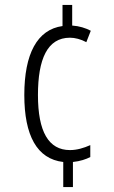

<svg xmlns="http://www.w3.org/2000/svg" viewBox="-20 -744 460 774"><path d="M271 -641V-724H232V-639C130 -625 78 -527 78 -361C78 -198 129 -103 235 -91V10H274V-91C303 -94 327 -102 344 -111V-159C317 -147 290 -139 262 -139C176 -139 133 -213 133 -361C133 -506 171 -592 262 -592C282 -592 306 -586 328 -574L346 -620C325 -631 300 -639 271 -641Z"/></svg>

Font: Noto Sans Gurmukhi UI ExtraCondensed Light
Style: Regular
Weight: 300
Width: 2
Designer: Jelle Bosma - Monotype Design Team
Foundry: Monotype Imaging Inc.
Version: Version 2.004